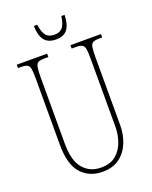

<svg xmlns="http://www.w3.org/2000/svg" viewBox="-163 -972 846 1069"><g transform="rotate(-20 260.0 -437.0)"><path d="M256 10Q179 10 131 -42.5Q83 -95 83 -214V-609Q83 -646 79.5 -664Q76 -682 64 -688Q52 -694 27 -694H10V-714H190V-694H167Q143 -694 131 -688.5Q119 -683 115 -664Q111 -645 111 -606V-210Q111 -108 151 -61.5Q191 -15 257 -15Q313 -15 346 -43.5Q379 -72 393.5 -115Q408 -158 408 -202V-607Q408 -645 404.5 -663.5Q401 -682 389 -688Q377 -694 352 -694H328V-714H509V-694H492Q467 -694 455 -688Q443 -682 439.5 -663.5Q436 -645 436 -607V-200Q436 -145 416.5 -97Q397 -49 357.5 -19.5Q318 10 256 10ZM265 -771Q217 -771 195.5 -800Q174 -829 173 -884H193Q200 -836 216.5 -817.5Q233 -799 265 -799Q296 -799 312.5 -817Q329 -835 336 -884H355Q354 -829 333 -800Q312 -771 265 -771Z"/></g></svg>

Font: Noto Serif Thai ExtraCondensed Thin
Style: Regular
Weight: 100
Width: 2
Designer: Monotype Design Team
Foundry: Monotype Imaging Inc.
Version: Version 2.001; ttfautohint (v1.8.4.7-5d5b)